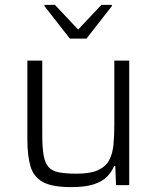

<svg xmlns="http://www.w3.org/2000/svg" viewBox="-20 -758 641 786"><path d="M272 8Q194 8 156 -12.5Q118 -33 105 -76.5Q92 -120 92 -190V-510H153V-209Q153 -155 158.5 -123Q164 -91 178.5 -74.5Q193 -58 221 -52.5Q249 -47 294 -47Q350 -47 381.5 -61.5Q413 -76 427 -102.5Q441 -129 444.5 -165.5Q448 -202 448 -246V-510H509V0H455L452 -78H447Q437 -54 418 -34.5Q399 -15 364 -3.5Q329 8 272 8ZM266 -600 162 -733V-738H205L300 -637L395 -738H438V-733L334 -600Z"/></svg>

Font: Saira Light
Style: Regular
Weight: 300
Designer: Hector Gatti with collaboration of the Omnibus-Type team
Foundry: Omnibus-Type
Version: Version 1.100; ttfautohint (v1.8.3)